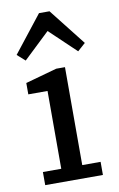

<svg xmlns="http://www.w3.org/2000/svg" viewBox="-87 -817 534 865"><g transform="rotate(-10 180.0 -384.0)"><path d="M48 0V-60H132V-416H44V-468L188 -508H228V-60H312V0ZM299 -568 179 -682 59 -568 23 -600 155 -768H203L335 -600Z"/></g></svg>

Font: Source Serif 4 Caption
Style: Regular
Weight: 400
Designer: Frank Grießhammer
Foundry: Adobe Systems Incorporated
Version: Version 4.004;hotconv 1.0.117;makeotfexe 2.5.65602